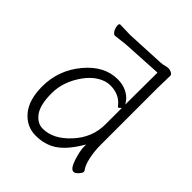

<svg xmlns="http://www.w3.org/2000/svg" viewBox="-197 -828 968 968"><g transform="rotate(45 287.5 -344.0)"><path d="M413 -385Q411 -382 408 -382Q404 -382 402 -385Q367 -433 300 -433Q268 -433 233 -412Q200 -391 174 -355Q119 -278 119 -196Q119 -114 146 -76Q174 -37 214 -37Q288 -37 355 -109.5Q422 -182 422 -276V-381V-393ZM418 -646 350 -642 224 -635Q199 -634 175 -630Q152 -627 141 -626H140Q130 -626 121 -641Q112 -658 112 -674Q112 -685 120 -685L191 -683L399 -693Q414 -694 432 -699Q449 -704 465 -697Q480 -691 480 -681L478 -592V-185Q478 -141 487 -99Q496 -57 513 -36Q514 -33 514 -27.5Q514 -22 501 -7Q489 7 477 7Q457 7 441 -41Q425 -92 425 -118V-136L416 -121Q394 -85 371.5 -59.5Q349 -34 325 -18Q278 13 213 13Q149 13 105 -38Q61 -90 61 -186Q61 -302 136 -392Q210 -481 305 -481Q342 -481 370 -467Q398 -453 413 -431L422 -418V-434L423 -641V-646Z"/></g></svg>

Font: LXGW WenKai Light
Style: Regular
Weight: 300
Designer: LXGW / Fontworks Inc.
Foundry: LXGW / Fontworks Inc.
Version: Version 1.501; October 10, 2024